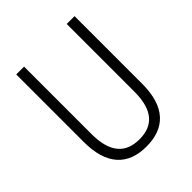

<svg xmlns="http://www.w3.org/2000/svg" viewBox="-201 -837 971 971"><g transform="rotate(-45 284.5 -352.0)"><path d="M493 -230V-714H437V-230C437 -96 381 -41 285 -41C187 -41 132 -99 132 -231V-714H76V-230C76 -69 150 10 284 10C414 10 493 -63 493 -230Z"/></g></svg>

Font: Noto Sans Kannada Condensed Light
Style: Regular
Weight: 300
Width: 3
Designer: Jelle Bosma - Monotype Design Team
Foundry: Monotype Imaging Inc.
Version: Version 2.005